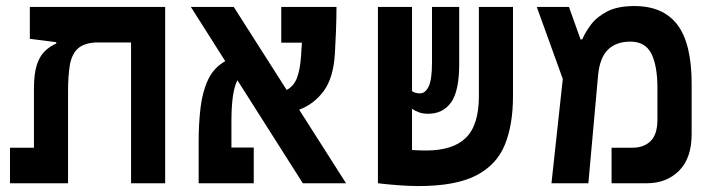

<svg xmlns="http://www.w3.org/2000/svg" viewBox="-20 -609 2384 638"><path d="M528.8 0H415.5V-467.8H295.4Q255.9 -464.8 236.8 -445.8Q217.8 -426.8 211.9 -391.6Q206.1 -356.4 206.1 -305.2V0H13.2V-118.2H92.8V-314.5Q92.8 -363.8 102.3 -393.1Q111.8 -422.4 128.7 -438.7Q145.5 -455.1 167 -464.4V-468.8L79.1 -480V-585.9H528.8Z M986.3 0 769 -342.3Q749 -305.2 749 -205.6V-118.7H823.2V0H640.1V-139.2Q640.1 -199.2 646.5 -252Q652.8 -304.7 671.6 -344.5Q690.4 -384.3 728.5 -405.8L614.3 -585.9H756.8L932.6 -310.1Q956.5 -322.8 967 -350.6Q977.5 -378.4 980.5 -424.3Q981 -434.6 981.7 -445.6Q982.4 -456.5 983.4 -467.3H914.6V-585.9H1098.1Q1098.1 -547.4 1096.4 -504.4Q1094.7 -461.4 1092.8 -430.7Q1087.9 -349.6 1055.2 -305.9Q1022.5 -262.2 974.1 -244.6L1129.9 0Z M1369.6 9.3Q1339.8 9.3 1301.3 6.3Q1262.7 3.4 1236.8 0V-0.5H1235.8V-585.9H1349.1V-306.2Q1359.4 -298.8 1375.5 -298.8Q1393.6 -298.8 1404.5 -321.8Q1415.5 -344.7 1415.5 -400.9V-585.9H1505.9V-397Q1505.9 -306.2 1478.8 -268.6Q1451.7 -231 1402.8 -231Q1385.7 -231 1372.6 -235.6Q1359.4 -240.2 1349.1 -247.6V-110.4Q1379.4 -108.9 1396 -108.9Q1484.9 -108.9 1528.1 -151.1Q1571.3 -193.4 1571.3 -289.6V-585.9H1684.6V-289.1Q1684.6 -193.8 1657.2 -127.2Q1629.9 -60.5 1561.5 -25.6Q1493.2 9.3 1369.6 9.3Z M1812.5 0 1850.1 -346.7 1763.7 -585.9H1870.6L1909.2 -478H1914.6Q1924.8 -502 1944.1 -527.6Q1963.4 -553.2 1997.8 -571Q2032.2 -588.9 2087.9 -588.9Q2184.1 -588.9 2231.2 -526.4Q2278.3 -463.9 2278.3 -330.1V-163.1Q2278.3 -84 2236.8 -42Q2195.3 0 2128.4 0H2012.2V-118.2H2082.5Q2119.1 -118.2 2141.8 -140.1Q2164.6 -162.1 2164.6 -212.4V-315.4Q2164.6 -391.1 2144.3 -430.9Q2124 -470.7 2074.7 -470.7Q2026.9 -470.7 1999.8 -443.6Q1972.7 -416.5 1967.3 -357.9L1935.1 0Z"/></svg>

Font: Cascadia Mono PL SemiBold
Style: Regular
Weight: 600
Monospace: yes
Designer: Aaron Bell
Foundry: Saja Typeworks
Version: Version 2404.023; ttfautohint (v1.8.4)